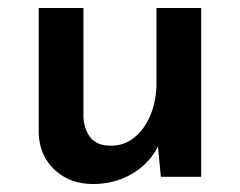

<svg xmlns="http://www.w3.org/2000/svg" viewBox="-20 -443 601 481"><path d="M213 18Q155 18 117 -17.5Q79 -53 77 -109V-423H189V-149Q191 -118 207 -98Q223 -78 258 -78Q291 -78 316.5 -98.5Q342 -119 357 -155Q372 -191 372 -236V-423H484V0H383L374 -93L377 -79Q364 -51 340 -29Q316 -7 283.5 5.5Q251 18 213 18Z"/></svg>

Font: Josefin Sans Thin SemiBold
Style: Regular
Weight: 600
Version: Version 2.000